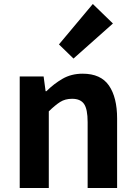

<svg xmlns="http://www.w3.org/2000/svg" viewBox="-20 -944 681 964"><path d="M79 0V-560H199L209 -486H213Q250 -523 294 -548.5Q338 -574 395 -574Q486 -574 527 -514.5Q568 -455 568 -349V0H420V-331Q420 -396 402 -422Q384 -448 342 -448Q307 -448 282 -432Q257 -416 225 -385V0ZM446 -924 547 -826 349 -650 276 -721Z"/></svg>

Font: Kinto Sans
Style: Bold
Weight: 700
Designer: Authors: Ryoko NISHIZUKA  (kana & ideographs); Paul D. Hunt (Latin, Greek & Cyrillic); Wenlong ZHANG  (bopomofo); Sandol
Foundry: Adobe Systems Incorporated, ookami Inc.
Version: Version 0.001